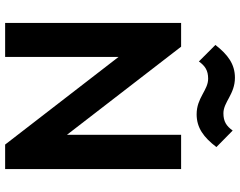

<svg xmlns="http://www.w3.org/2000/svg" viewBox="-116 -842 958 767"><g transform="rotate(90 363.5 -459.0)"><path d="M72 0H208V-453L558 0H656V-703H519V-247L167 -703H72ZM160 -840 226 -774C244 -799 262 -811 295 -811C341 -811 371 -765 437 -765C491 -765 529 -793 568 -844L502 -909C484 -884 466 -872 433 -872C388 -872 357 -918 291 -918C237 -918 199 -890 160 -840Z"/></g></svg>

Font: MV Cash SemiBold
Style: Regular
Weight: 600
Designer: Rodrigo Fuenzalida
Foundry: fragTYPE
Version: Version 1.100;Glyphs 3.1.2 (3151)